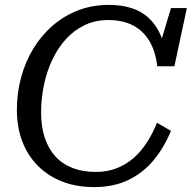

<svg xmlns="http://www.w3.org/2000/svg" viewBox="-20 -748 784 785"><path d="M371 -45Q419 -45 458 -60.5Q497 -76 527.5 -103Q558 -130 581.5 -167Q605 -204 622 -246L679 -213Q651 -145 608 -93Q565 -41 504.5 -12Q444 17 365 17Q295 17 237.5 -4.5Q180 -26 137.5 -67.5Q95 -109 72 -167.5Q49 -226 49 -299Q49 -367 66 -430.5Q83 -494 115.5 -548Q148 -602 194.5 -642.5Q241 -683 299 -705.5Q357 -728 425 -728Q477 -728 517.5 -715Q558 -702 586.5 -676Q615 -650 632.5 -613.5Q650 -577 657 -529L630 -551L679 -715H744L693 -477H623Q616 -537 591.5 -579Q567 -621 525 -643.5Q483 -666 422 -666Q369 -666 325.5 -645Q282 -624 249 -587.5Q216 -551 193.5 -503Q171 -455 159.5 -400Q148 -345 148 -288Q148 -230 163 -185Q178 -140 206 -109Q234 -78 276 -61.5Q318 -45 371 -45Z"/></svg>

Font: Roboto Serif
Style: Italic
Weight: 400
Italic angle: -10°
Designer: Greg Gazdowicz
Foundry: Commercial Type
Version: Version 1.008